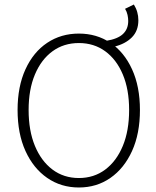

<svg xmlns="http://www.w3.org/2000/svg" viewBox="-20 -820 692 852"><path d="M487 -613 452 -639Q502 -647 525.5 -669Q549 -691 549 -727Q549 -739 546 -753.5Q543 -768 535 -781L574 -800Q584 -784 589 -766.5Q594 -749 594 -730Q594 -683 565 -654Q536 -625 487 -613ZM330 12Q251 12 189.5 -30.5Q128 -73 93 -150Q58 -227 58 -332Q58 -436 93 -512.5Q128 -589 189.5 -630Q251 -671 330 -671Q409 -671 470 -630Q531 -589 566 -512.5Q601 -436 601 -332Q601 -227 566 -150Q531 -73 470 -30.5Q409 12 330 12ZM330 -30Q397 -30 447 -67.5Q497 -105 525 -172.5Q553 -240 553 -332Q553 -423 525 -489.5Q497 -556 447 -592.5Q397 -629 330 -629Q263 -629 213 -592.5Q163 -556 135 -489.5Q107 -423 107 -332Q107 -240 135 -172.5Q163 -105 213 -67.5Q263 -30 330 -30Z"/></svg>

Font: Source Sans 3 Light
Style: Regular
Weight: 300
Designer: Paul D. Hunt
Foundry: Adobe
Version: Version 3.052;hotconv 1.1.0;makeotfexe 2.6.0